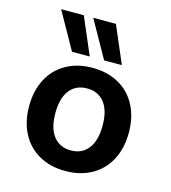

<svg xmlns="http://www.w3.org/2000/svg" viewBox="-116 -876 873 982"><g transform="rotate(15 320.0 -385.0)"><path d="M56 -261Q56 -343 88.5 -405Q121 -467 181 -500.5Q241 -534 320 -534Q399 -534 459 -500.5Q519 -467 551.5 -405Q584 -343 584 -261Q584 -179 551.5 -117Q519 -55 459 -21.5Q399 12 320 12Q241 12 181 -21.5Q121 -55 88.5 -117Q56 -179 56 -261ZM445 -261Q445 -341 412 -383Q379 -425 320 -425Q261 -425 228 -383Q195 -341 195 -261Q195 -182 228 -139.5Q261 -97 320 -97Q379 -97 412 -139.5Q445 -182 445 -261ZM86 -782H206L290 -586H196ZM256 -782H376L460 -586H366Z"/></g></svg>

Font: AmikoBold
Style: Bold
Weight: 700
Designer: Pablo Impallari, Rodrigo Fuenzalida, Andres Torresi
Foundry: Impallari Type
Version: Version 1.000; ttfautohint (v1.3)